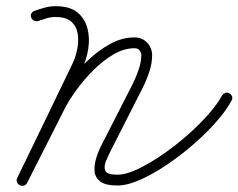

<svg xmlns="http://www.w3.org/2000/svg" viewBox="-20 -583 771 621"><path d="M81 -526Q78 -533 81.5 -539.5Q85 -546 92 -548Q109 -554 125.5 -558.5Q142 -563 160 -563Q205 -563 229.5 -543.5Q254 -524 262.5 -492.5Q271 -461 265.5 -425.5Q260 -390 245 -358Q200 -267 156 -175.5Q112 -84 68 8Q64 15 57 16.5Q50 18 44 15Q38 12 35 6Q32 0 36 -8Q67 -67 97 -126.5Q127 -186 157 -245Q174 -277 201 -315Q228 -353 263 -386.5Q298 -420 336.5 -441Q375 -462 415 -462Q440 -462 456 -445Q472 -428 472 -404Q472 -377 462 -348Q452 -319 440 -296Q416 -248 391.5 -200.5Q367 -153 343 -105Q332 -84 323.5 -64Q315 -44 320.5 -31Q326 -18 359 -18Q388 -18 426.5 -36.5Q465 -55 507 -84Q549 -113 588 -147.5Q627 -182 656 -215.5Q685 -249 698 -274Q702 -280 708.5 -282.5Q715 -285 722 -281Q728 -278 730.5 -271Q733 -264 729 -258Q714 -229 682.5 -192.5Q651 -156 609.5 -119.5Q568 -83 522.5 -52Q477 -21 434.5 -2Q392 17 359 17Q322 17 305 4.5Q288 -8 286 -28Q284 -48 291.5 -72.5Q299 -97 312 -121Q336 -168 360.5 -216Q385 -264 409 -311Q419 -331 428 -356.5Q437 -382 437 -404Q437 -413 431.5 -420Q426 -427 415 -427Q381 -427 347 -407Q313 -387 282 -356Q251 -325 226.5 -291Q202 -257 188 -229Q158 -170 128 -110.5Q98 -51 68 8Q64 16 57 17.5Q50 19 44 16Q38 13 35 6.5Q32 0 36 -8Q80 -99 124.5 -190.5Q169 -282 213 -374Q224 -396 229.5 -422.5Q235 -449 231.5 -473Q228 -497 211 -512.5Q194 -528 160 -528Q145 -528 131 -524Q117 -520 103 -515Q96 -513 89.5 -516.5Q83 -520 81 -526Z"/></svg>

Font: FRB American Cursive Guidelines Arrows
Style: Italic
Weight: 400
Italic angle: -25°
Version: Version 2.0;Modular Font Editor K font №1